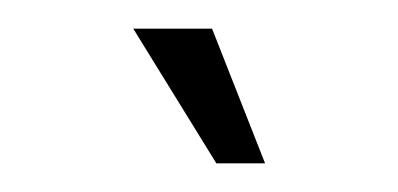

<svg xmlns="http://www.w3.org/2000/svg" viewBox="-20 -665 278 134"><path d="M131 -551 73 -645H128L165 -551Z"/></svg>

Font: Ojuju Light
Style: Regular
Weight: 300
Designer: Chisaokwu Joboson, Mirko Velimirovic
Foundry: Udi Foundry
Version: Version 1.000